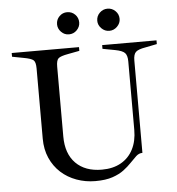

<svg xmlns="http://www.w3.org/2000/svg" viewBox="-58 -909 900 975"><g transform="rotate(-5 392.0 -421.5)"><path d="M389 12Q339 12 293.5 -4.5Q248 -21 214 -52Q180 -83 160.5 -127Q141 -171 141 -226V-584Q141 -616 130 -626Q119 -636 80 -643L22 -654V-673H365V-654L307 -643Q268 -636 257 -626Q246 -616 246 -584V-228Q246 -140 294 -91.5Q342 -43 427 -43Q484 -43 524.5 -66Q565 -89 586.5 -131Q608 -173 608 -230V-579Q608 -609 596 -622Q584 -635 547 -642L483 -654V-673H760V-654L700 -642Q664 -636 651.5 -624Q639 -612 639 -581V-110Q621 -110 606.5 -96.5Q592 -83 574 -64Q558 -47 535 -29.5Q512 -12 477 0Q442 12 389 12ZM320 -742Q297 -742 280.5 -759Q264 -776 264 -798Q264 -822 280.5 -838.5Q297 -855 320 -855Q344 -855 360.5 -838.5Q377 -822 377 -798Q377 -776 360.5 -759Q344 -742 320 -742ZM526 -742Q503 -742 486 -759Q469 -776 469 -798Q469 -822 486 -838.5Q503 -855 526 -855Q549 -855 566 -838.5Q583 -822 583 -798Q583 -776 566 -759Q549 -742 526 -742Z"/></g></svg>

Font: Ibarra Real Nova Medium
Style: Regular
Weight: 500
Designer: Jose Maria Ribagorda & Octavio Pardo
Foundry: Jose Maria Ribagorda
Version: Version 2.000